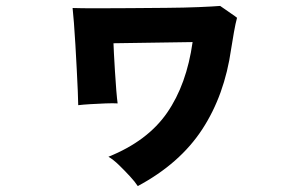

<svg xmlns="http://www.w3.org/2000/svg" viewBox="-20 -555 1040 648"><path d="M445 73Q436 59 418.5 40Q401 21 382 2.5Q363 -16 346 -26Q478 -79 544 -174.5Q610 -270 630 -413L363 -409Q363 -402 364.5 -375Q366 -348 368 -314Q370 -280 372.5 -250Q375 -220 377 -206Q362 -207 336.5 -206Q311 -205 285.5 -203.5Q260 -202 244 -200Q244 -216 242.5 -248.5Q241 -281 239 -321.5Q237 -362 234.5 -403.5Q232 -445 229.5 -478Q227 -511 225 -528Q253 -527 304.5 -527Q356 -527 417.5 -527.5Q479 -528 540.5 -528.5Q602 -529 650.5 -531Q699 -533 723 -535Q728 -532 739 -524Q750 -516 762 -508Q774 -500 780 -495Q775 -477 769.5 -446Q764 -415 760 -389Q738 -234 662.5 -118.5Q587 -3 445 73Z"/></svg>

Font: Zen Kaku Gothic Antique Black
Style: Regular
Weight: 900
Designer: Yoshimichi Ohira
Foundry: Positype
Version: Version 1.001